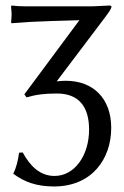

<svg xmlns="http://www.w3.org/2000/svg" viewBox="-20 -452 449 694"><path d="M76 -100C110 -110 139 -114 186 -114C264 -114 302 -67 302 16C302 111 249 184 177 184C124 184 88 147 62 99L49 100C45 130 38 156 28 176C67 205 111 222 175 222C312 222 382 123 382 10C382 -96 317 -160 218 -160C207 -160 195 -159 185 -158L358 -387C379 -414 383 -424 383 -428C383 -430 379 -432 376 -432C361 -432 329 -429 302 -429H78C56 -429 37 -430 22 -432L20 -429L22 -402C22 -392 21 -382 20 -371L22 -368L93 -373C118 -374 142 -375 166 -376L267 -379L68 -111Z"/></svg>

Font: Libertinus Sans
Style: Regular
Weight: 400
Designer: Philipp H. Poll, Khaled Hosny
Foundry: Caleb Maclennan
Version: Version 7.050;RELEASE